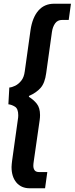

<svg xmlns="http://www.w3.org/2000/svg" viewBox="-20 -762 401 1031"><path d="M140 249Q94 249 68 218Q42 187 42 135Q42 128 43 119Q44 110 45 101L76 -121Q77 -126 77.5 -132Q78 -138 78 -143Q78 -178 60.5 -189Q43 -200 25 -202L30 -292Q44 -293 61.5 -301.5Q79 -310 94 -328.5Q109 -347 113 -379L144 -601Q154 -668 186 -705Q218 -742 271 -742H361L349 -655H314Q289 -655 276 -636.5Q263 -618 259 -591L228 -369Q221 -316 198 -290Q175 -264 136 -247L135 -242Q160 -227 177.5 -205Q195 -183 195 -144Q195 -137 194.5 -130.5Q194 -124 193 -117L161 106Q160 112 159.5 117.5Q159 123 159 128Q159 143 166 152.5Q173 162 191 162H234L222 249Z"/></svg>

Font: Hanken Grotesk ExtraBold
Style: Italic
Weight: 800
Italic angle: -8°
Designer: Alfredo Marco Pradil
Foundry: Hanken Design Co.
Version: Version 3.013